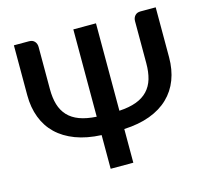

<svg xmlns="http://www.w3.org/2000/svg" viewBox="-104 -839 1032 958"><g transform="rotate(-15 412.5 -360.0)"><path d="M778.5 -720V-462Q778.5 -398.5 758.8 -346.8Q739 -295 700.2 -257.8Q661.5 -220.5 603.8 -199Q546 -177.5 470 -174V0H353V-174Q277.5 -177.5 220 -199.2Q162.5 -221 124 -258Q85.5 -295 65.8 -346.8Q46 -398.5 46 -462V-720H124Q143 -720 153 -708.5Q163 -697 163 -680V-462Q163 -417 173.2 -382.5Q183.5 -348 206.2 -323.5Q229 -299 265.2 -285.5Q301.5 -272 353 -269V-720H470V-268.5Q522 -271.5 558.2 -285Q594.5 -298.5 617.5 -323Q640.5 -347.5 650.8 -382.2Q661 -417 661 -462V-680Q661 -697 671.2 -708.5Q681.5 -720 700 -720Z"/></g></svg>

Font: Lato SemiBold
Style: Regular
Weight: 600
Designer: Lukasz Dziedzic with Adam Twardoch and Botio Nikoltchev
Foundry: tyPoland Lukasz Dziedzic
Version: Version 2.015; 2015-08-06; http://www.latofonts.com/